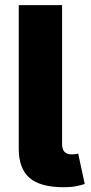

<svg xmlns="http://www.w3.org/2000/svg" viewBox="-20 -748 364 770"><path d="M236.3 2.9Q142.1 2.9 98.6 -34.4Q55.2 -71.8 55.2 -151.4V-727.5H229V-170.4Q229 -128.9 267.1 -128.9Q285.6 -128.9 293.5 -132.3L319.8 -10.3Q308.1 -5.9 286.6 -1.5Q265.1 2.9 236.3 2.9Z"/></svg>

Font: Inter Extra Bold
Style: Regular
Weight: 800
Designer: Rasmus Andersson
Foundry: rsms
Version: Version 4.000;git-3c8e0fc